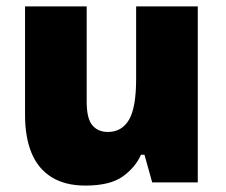

<svg xmlns="http://www.w3.org/2000/svg" viewBox="-20 -568 704 598"><path d="M246 10Q183 10 141 -16Q99 -42 78.5 -91Q58 -140 58 -210V-548H250V-251Q250 -199 267.5 -178Q285 -157 316 -157Q359 -157 381.5 -194.5Q404 -232 404 -323V-548H596V0H454L430 -86H419Q402 -47 362.5 -18.5Q323 10 246 10Z"/></svg>

Font: Noto Sans Thai Black
Style: Regular
Weight: 900
Version: Version 2.001